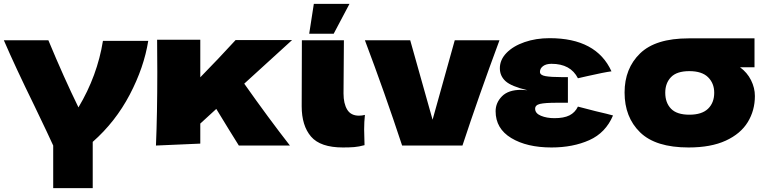

<svg xmlns="http://www.w3.org/2000/svg" viewBox="-20 -755 3966 996"><path d="M749 -543Q727 -405 653 -264Q579 -123 461 -19V221H256V0Q235 -47 159 -205Q59 -409 0 -546H231Q312 -351 387 -198Q485 -362 514 -543Z M1495 -547 1247 -321Q1374 -141 1484 0H1219L1168 -82Q1118 -165 1102 -190L1019 -114V-10L789 0Q796 -165 796 -381Q796 -493 795 -549H1019V-354Q1116 -453 1202 -547Z M1545 -204 1546 -546H1764L1762 -270Q1762 -218 1781 -186.5Q1800 -155 1842 -155Q1858 -155 1873 -159Q1869 -122 1869 -84Q1869 -66 1871 -2Q1842 6 1817.5 8Q1793 10 1759 10Q1642 10 1593.5 -46.5Q1545 -103 1545 -204ZM1711 -580H1584L1608 -735H1793Z M2571 -546Q2463 -255 2379 0H2066Q1976 -273 1873 -546H2108L2224 -134L2339 -546Z M2573 -401Q2573 -445 2607.5 -480.5Q2642 -516 2701 -536.5Q2760 -557 2831 -557Q3074 -557 3152 -385Q3114 -380 3026 -360Q2994 -352 2978 -349Q2940 -424 2841 -424Q2813 -424 2797 -412Q2781 -400 2781 -382Q2781 -365 2810 -360Q2839 -355 2892 -355H2926V-222H2869Q2807 -222 2781.5 -216Q2756 -210 2756 -191Q2756 -167 2786 -154.5Q2816 -142 2856 -142Q2905 -142 2934 -156.5Q2963 -171 2978 -202L3071 -178Q3136 -163 3160 -156Q3122 -66 3037 -28Q2952 10 2841 10Q2713 10 2632 -39Q2551 -88 2551 -178Q2551 -222 2584 -255.5Q2617 -289 2684 -289Q2694 -289 2716 -287Q2632 -307 2602.5 -334Q2573 -361 2573 -401Z M3819 -406Q3856 -379 3876 -339Q3896 -299 3896 -257Q3896 -182 3859 -121.5Q3822 -61 3745 -25.5Q3668 10 3552 10Q3381 10 3300.5 -68.5Q3220 -147 3220 -275Q3220 -400 3300.5 -478Q3381 -556 3552 -556H3558H3894V-406ZM3685 -274Q3685 -323 3653 -354.5Q3621 -386 3556 -386Q3491 -386 3461 -355Q3431 -324 3431 -274Q3431 -222 3461 -191Q3491 -160 3556 -160Q3621 -160 3653 -191Q3685 -222 3685 -274Z"/></svg>

Font: Mantou Sans
Style: Regular
Weight: 400
Designer: Mant0u / artakana
Foundry: Mant0u / artakana
Version: Version 1.001;October 22, 2023;FontCreator 14.0.0.2901 64-bi